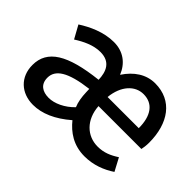

<svg xmlns="http://www.w3.org/2000/svg" viewBox="-103 -820 1089 1089"><g transform="rotate(45 441.5 -275.5)"><path d="M224 13C295 13 369 -19 444 -84C487 -31 547 13 637 13C708 13 769 -11 820 -45L779 -122C739 -96 701 -79 651 -79C565 -79 499 -142 492 -245H836C839 -259 842 -279 842 -301C842 -456 767 -564 628 -564C557 -564 497 -524 453 -457C427 -522 374 -564 297 -564C216 -564 140 -528 84 -492L127 -414C174 -444 227 -470 283 -470C363 -470 385 -414 387 -351C162 -326 62 -264 62 -145C62 -49 129 13 224 13ZM259 -78C210 -78 173 -100 173 -154C173 -217 232 -258 386 -277L387 -251C388 -215 394 -177 406 -150C362 -104 305 -78 259 -78ZM492 -318C502 -416 557 -474 625 -474C701 -474 742 -417 742 -318Z"/></g></svg>

Font: Source Han Sans JP Medium
Style: Regular
Weight: 500
Designer: Ryoko NISHIZUKA 西塚涼子 (kana, bopomofo & ideographs); Paul D. Hunt (Latin, Greek & Cyrillic); Sandoll Communications 산돌커뮤니
Foundry: Adobe
Version: Version 2.002;hotconv 1.0.116;makeotfexe 2.5.65601